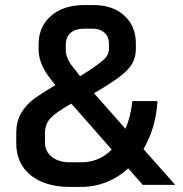

<svg xmlns="http://www.w3.org/2000/svg" viewBox="-20 -728 720 756"><path d="M542 0 485 -65Q447 -30 399.5 -11Q352 8 300 8H256Q158 8 101 -38Q44 -84 44 -164V-202Q44 -250 63.5 -283Q83 -316 113 -338Q143 -360 198 -393L183 -412Q132 -475 132 -532V-553Q132 -623 181 -665.5Q230 -708 311 -708H349Q424 -708 469.5 -666.5Q515 -625 515 -557V-537Q515 -504 501.5 -479.5Q488 -455 457 -430.5Q426 -406 369 -372L350 -361L474 -221Q495 -269 501 -330H600Q594 -225 545 -141L670 0ZM239 -532Q239 -496 272 -458L295 -428L313 -439Q372 -477 390.5 -495Q409 -513 409 -537V-557Q409 -583 391.5 -599Q374 -615 347 -615H310Q277 -615 258 -598.5Q239 -582 239 -552ZM420 -139 261 -320Q202 -287 179.5 -263.5Q157 -240 157 -203V-167Q157 -132 184 -110.5Q211 -89 254 -89H301Q370 -89 420 -139Z"/></svg>

Font: Bai Jamjuree SemiBold
Style: Regular
Weight: 600
Version: Version 1.000; ttfautohint (v1.6)